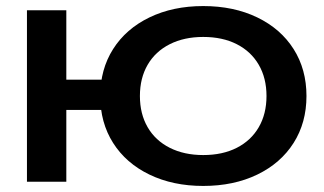

<svg xmlns="http://www.w3.org/2000/svg" viewBox="-20 -600 1069 634"><path d="M311 -283Q311 -371 353.5 -438Q396 -505 473.5 -542.5Q551 -580 651 -580Q752 -580 829.5 -542.5Q907 -505 949.5 -438Q992 -371 992 -283Q992 -195 949.5 -128Q907 -61 829.5 -23.5Q752 14 651 14Q551 14 473.5 -23.5Q396 -61 353.5 -128Q311 -195 311 -283ZM69 -566H199V0H69ZM141 -337H391V-237H141ZM860 -283Q860 -342 834.5 -386Q809 -430 762 -454Q715 -478 651 -478Q588 -478 540.5 -454Q493 -430 467.5 -386Q442 -342 442 -283Q442 -224 467.5 -180Q493 -136 540.5 -112Q588 -88 651 -88Q715 -88 762 -112Q809 -136 834.5 -180Q860 -224 860 -283Z"/></svg>

Font: Unbounded Variable
Style: Regular
Weight: 400
Designer: Luke Prowse, Jean-Baptiste Morizot, Fátima Lázaro, Florian Runge
Foundry: NaN
Version: Version 1.600;FEAKit 1.0